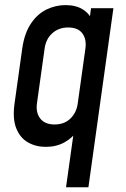

<svg xmlns="http://www.w3.org/2000/svg" viewBox="-20 -578 506 772"><path d="M245.5 175 280.5 -75 293 -54.5Q271.5 -23.5 239 -5.5Q206.5 12.5 164 12.5Q123.5 12.5 92 -5.8Q60.5 -24 45.2 -62.5Q30 -101 38.5 -162L69.5 -383.5Q78.5 -445 104.5 -483.5Q130.5 -522 167 -539.8Q203.5 -557.5 243.5 -557.5Q285.5 -557.5 313.2 -540Q341 -522.5 354 -490.5L336 -470L346 -545H436L335.5 175ZM199.5 -77.5Q238.5 -77.5 263 -101.2Q287.5 -125 292.5 -161.5L323.5 -383.5Q328.5 -420.5 311 -444Q293.5 -467.5 254 -467.5Q216.5 -467.5 190.8 -444.8Q165 -422 159.5 -383.5L128.5 -162Q123.5 -125 142 -101.2Q160.5 -77.5 199.5 -77.5Z"/></svg>

Font: Mohave Light Medium
Style: Italic
Weight: 500
Italic angle: -8°
Version: Version 2.003